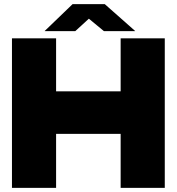

<svg xmlns="http://www.w3.org/2000/svg" viewBox="-20 -911 857 931"><path d="M565 0V-725H779V0ZM38 0V-725H252V0ZM252 -262V-468H565V-262ZM484 -760 358 -864 488 -891 635 -761V-760ZM197 -760V-761L332 -891H488L345 -760Z"/></svg>

Font: Foldit ExtraBold
Style: Regular
Weight: 800
Version: Version 1.003